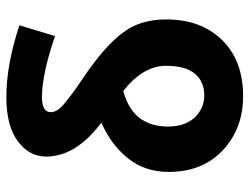

<svg xmlns="http://www.w3.org/2000/svg" viewBox="-108 -644 765 588"><g transform="rotate(-90 274.0 -350.5)"><path d="M273 12Q174 12 107.5 -50Q41 -112 41 -216Q41 -289 83 -341Q125 -393 192 -422Q88 -500 88 -591Q88 -643 135 -678Q182 -713 270 -713Q370 -713 490 -673L457 -564Q340 -604 270 -604Q224 -604 224 -577Q224 -567 230.5 -556.5Q237 -546 252.5 -533.5Q268 -521 282 -510.5Q296 -500 322 -482.5Q348 -465 364 -453Q438 -399 473 -348.5Q508 -298 508 -223Q508 -117 445 -52.5Q382 12 273 12ZM276 -107Q318 -107 342 -136Q366 -165 366 -224Q366 -294 289 -355Q180 -326 180 -218Q180 -166 207.5 -136.5Q235 -107 276 -107Z"/></g></svg>

Font: Toshiba Sans
Style: Bold
Weight: 700
Designer: Paul D. Hunt
Foundry: Toshiba Corporation
Version: Version 2.020;PS 2.0;hotconv 1.0.86;makeotf.lib2.5.63406